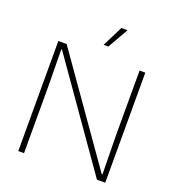

<svg xmlns="http://www.w3.org/2000/svg" viewBox="-163 -1067 1090 1195"><g transform="rotate(20 382.0 -469.5)"><path d="M94 -729H149L631 -43H636L632 -303V-729H670V0H615L134 -686H129L132 -436V0H94ZM435 -939H476L398 -803H367Z"/></g></svg>

Font: Mona Sans VF XLt
Style: Regular
Weight: 200
Designer: Deni Anggara
Foundry: GitHub
Version: Version 2.000;Glyphs 3.2.3 (3260)